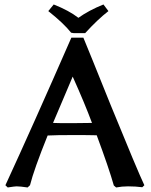

<svg xmlns="http://www.w3.org/2000/svg" viewBox="-20 -825 669 850"><path d="M301.8 -279.8Q357.4 -279.8 387.2 -280.8Q356 -365.2 301.8 -485.8Q291.5 -462.4 262 -391.8Q232.4 -321.3 214.8 -280.8Q221.2 -280.8 233.4 -280.3Q245.6 -279.8 252.9 -279.8ZM619.1 -4.9 609.9 3.9Q580.6 0 546.9 0Q520 0 494.1 4.9L483.9 -3.9Q462.4 -80.1 408.2 -226.1Q375 -227.1 305.2 -227.1Q229 -227.1 190.9 -225.1Q130.4 -75.2 112.8 -4.9L102.1 4.9Q68.8 0 53.2 0Q45.9 0 14.2 4.9L3.9 -4.9Q123.5 -264.2 295.9 -658.2H349.1Q371.6 -604.5 469.2 -361.8Q589.4 -67.4 619.1 -4.9ZM307.1 -678.2 294.9 -680.2Q262.2 -721.7 193.8 -775.9L217.8 -805.2Q285.6 -778.3 327.1 -746.1Q373.5 -779.3 438 -805.2L460 -775.9Q412.1 -738.8 356.9 -678.2Z"/></svg>

Font: Linear Smooth
Style: Bold
Weight: 700
Designer: Philipp H. Poll, Flanker
Foundry: Philipp H. Poll, reworked by Flanker
Version: Version 1.061 | FøM Fix